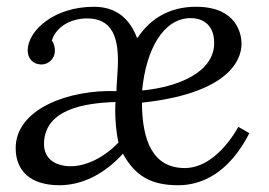

<svg xmlns="http://www.w3.org/2000/svg" viewBox="-20 -531 787 562"><path d="M380.9 -420.4C359.9 -475.6 320.8 -511.2 254.9 -511.2C139.6 -511.2 63.5 -443.4 61 -385.3C60.1 -360.4 76.7 -342.8 100.1 -342.3C124 -341.8 140.6 -361.3 140.6 -381.3C140.6 -390.6 139.6 -401.9 131.8 -412.1C142.6 -449.7 183.6 -477.1 234.9 -477.1C321.8 -477.1 329.6 -398.9 323.7 -315.9C320.8 -275.9 320.8 -265.1 320.8 -264.2C184.6 -269.5 25.9 -213.9 25.9 -97.2C25.9 -32.2 67.9 11.2 153.8 11.2C216.8 11.2 282.7 -18.1 339.8 -81.1C376 -15.1 422.9 11.2 502 11.2C569.8 11.2 649.4 -23.4 710 -141.1L677.7 -159.7C639.2 -91.8 583 -39.1 521 -39.1C428.7 -39.1 396 -116.7 395.5 -230.5C632.8 -255.9 687 -344.2 687 -403.3C687 -427.7 675.8 -511.2 553.7 -511.2C479.5 -511.2 421.9 -479.5 382.8 -420.4ZM536.1 -478C564.9 -478.5 606.9 -465.8 606.9 -405.3C606.9 -319.3 502 -276.4 396 -266.1C407.7 -387.2 458 -476.1 536.1 -478ZM317.9 -232.4C315.9 -194.3 318.8 -150.9 326.7 -113.8C284.7 -69.8 227.5 -40 174.8 -44.9C144.5 -47.9 106.9 -64 108.9 -113.3C112.3 -210.9 226.6 -229.5 317.9 -232.4Z"/></svg>

Font: Lora Italic
Style: Regular
Weight: 400
Italic angle: -3°
Designer: Olga Karpushina, Alexei Vanyashin
Foundry: Cyreal
Version: Version 1.011;PS 001.011;hotconv 1.0.70;makeotf.lib2.5.58329